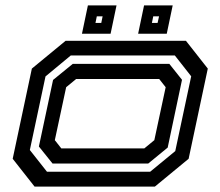

<svg xmlns="http://www.w3.org/2000/svg" viewBox="-20 -691 816 711"><path d="M108 0 27 -103 98 -437 223 -540H668.5L749.5 -437L678.5 -103L553.5 0ZM154 -55H536L629 -131.5L688 -408.5L627.5 -485.5H242L148.5 -408L90.5 -135.5ZM174.5 -85.5 124 -148.5 176.5 -395 249.5 -454.5H607L654 -395.5L601 -144.5L529 -85.5ZM207 -141.5H514.5L551.5 -172L593.5 -368L569.5 -398.5H262L225 -368L183 -172ZM491.5 -566 513.5 -671H619.5L597.5 -566ZM283.5 -566 305.5 -671H411.5L389.5 -566ZM333.5 -606H355L360 -630.5H338.5ZM542.5 -606H563.5L569 -630.5H547.5Z"/></svg>

Font: Tourney Expanded SemiBold
Style: Italic
Weight: 600
Width: 7
Italic angle: -12°
Designer: Tyler Finck
Foundry: Etcetera Type Co
Version: Version 1.010; ttfautohint (v1.8.3)